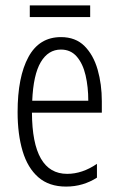

<svg xmlns="http://www.w3.org/2000/svg" viewBox="-20 -679 439 709"><path d="M205 -542Q259 -542 292 -509Q325 -476 340.5 -422Q356 -368 356 -305V-263H98Q99 -37 228 -37Q284 -37 338 -74V-23Q313 -7 284.5 1.5Q256 10 224 10Q161 10 121.5 -24.5Q82 -59 63.5 -121Q45 -183 45 -265Q45 -395 85 -468.5Q125 -542 205 -542ZM205 -496Q158 -496 130.5 -449.5Q103 -403 99 -307H306Q306 -358 296 -401Q286 -444 263.5 -470Q241 -496 205 -496ZM313 -659V-616H90V-659Z"/></svg>

Font: Noto Sans Sinhala UI ExtraCondensed Light
Style: Regular
Weight: 300
Width: 2
Designer: Jelle Bosma - Monotype Design Team
Foundry: Monotype Imaging Inc.
Version: Version 2.006; ttfautohint (v1.8.4.7-5d5b)